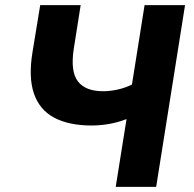

<svg xmlns="http://www.w3.org/2000/svg" viewBox="-20 -725 751 745"><path d="M429 0 471 -263Q454 -256 431 -250Q408 -244 383.5 -241Q359 -238 336 -238Q248 -238 191 -268Q134 -298 112 -361Q90 -424 106 -522L136 -705H293L266 -534Q253 -447 282.5 -409Q312 -371 380 -371Q407 -371 436.5 -377.5Q466 -384 492 -397L541 -705H698L586 0Z"/></svg>

Font: Nunito Sans 7pt SemiCondensed ExtraBold
Style: Italic
Weight: 800
Width: 4
Italic angle: -9°
Designer: Vernon Adams
Foundry: Vernon Adams
Version: Version 3.101;gftools[0.9.27]